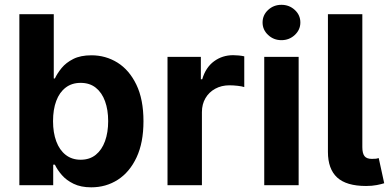

<svg xmlns="http://www.w3.org/2000/svg" viewBox="-20 -788 1662 817"><path d="M368.3 9.1Q323.9 9.1 293.1 -6Q262.3 -21 243.1 -43.2Q223.9 -65.4 213.5 -87.4H206.4V0H62.4V-727.5H208.8V-454H213.5Q223.6 -475.8 242.3 -498.7Q261 -521.5 291.9 -537.1Q322.7 -552.7 369.1 -552.7Q429.8 -552.7 480 -521.5Q530.1 -490.2 560.3 -427.7Q590.5 -365.3 590.5 -272Q590.5 -181.1 561.2 -118.5Q531.9 -55.8 481.6 -23.3Q431.4 9.1 368.3 9.1ZM323.2 -108.3Q361.5 -108.3 387.5 -129.3Q413.5 -150.3 426.9 -187.4Q440.3 -224.6 440.3 -272.5Q440.3 -320.4 427 -357.1Q413.7 -393.8 387.7 -414.6Q361.8 -435.4 323.2 -435.4Q285.5 -435.4 259.3 -415.2Q233 -395.1 219.4 -358.7Q205.7 -322.2 205.7 -272.5Q205.7 -223.3 219.5 -186.4Q233.2 -149.5 259.6 -128.9Q286 -108.3 323.2 -108.3Z M692.8 0V-545.9H834.7V-450.8H840.5Q855.4 -501.3 890.8 -527.2Q926.2 -553.2 972.1 -553.2Q983.5 -553.2 996.5 -551.9Q1009.5 -550.6 1019.4 -548.3V-417.5Q1009.7 -420.8 991.1 -422.9Q972.4 -425 956.2 -425Q922.6 -425 896 -410.5Q869.3 -396 854.3 -370.3Q839.2 -344.6 839.2 -310.7V0Z M1104.4 0V-545.9H1250.8V0ZM1177.5 -617.1Q1144.5 -617.1 1120.9 -639.2Q1097.3 -661.3 1097.3 -692.2Q1097.3 -723.8 1120.9 -745.7Q1144.5 -767.5 1177.5 -767.5Q1210.8 -767.5 1234.4 -745.7Q1258.1 -723.9 1258.1 -692.3Q1258.1 -661.3 1234.4 -639.2Q1210.8 -617.1 1177.5 -617.1Z M1537.7 3.4Q1454.1 3.4 1414.7 -32.7Q1375.4 -68.9 1375.4 -141.7V-727.5H1521.8V-161.8Q1521.8 -135.5 1531 -123.7Q1540.1 -111.9 1562.2 -111.9Q1574 -111.9 1580.4 -112.7Q1586.8 -113.6 1591.6 -115.3L1614.9 -8.3Q1603.2 -4.4 1583.1 -0.5Q1563 3.4 1537.7 3.4Z"/></svg>

Font: Adwaita Sans
Style: Regular
Weight: 400
Designer: Rasmus Andersson
Foundry: rsms
Version: Version 4.001;git-9221beed3